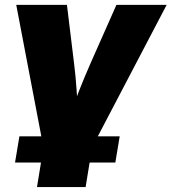

<svg xmlns="http://www.w3.org/2000/svg" viewBox="-20 -549 691 773"><path d="M157.7 59.1 45.4 -529.3H249.5L277.8 -296.9Q284.7 -243.2 288.3 -188Q292 -132.8 295.4 -73.7H255.9Q278.3 -132.8 300 -187.7Q321.8 -242.7 345.7 -296.9L448.7 -529.3H650.9L342.8 59.1ZM128.9 204.1 162.6 -2H358.4L324.7 204.1ZM40.5 105.5 58.1 0H461.9L444.3 105.5Z"/></svg>

Font: Inter 24pt Black
Style: Italic
Weight: 900
Italic angle: -9.3988°
Designer: Rasmus Andersson
Foundry: rsms
Version: Version 4.001;git-66647c0bb